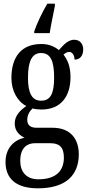

<svg xmlns="http://www.w3.org/2000/svg" viewBox="-20 -786 478 1043"><path d="M166 -616V-606H250C257 -654 270 -709 278 -753V-766H237C212 -724 180 -658 166 -616ZM186 237C337 237 408 166 408 52C408 -28 366 -92 265 -92H179C148 -92 128 -104 128 -135C128 -164 144 -185 157 -197C168 -193 192 -191 205 -191C312 -191 363 -264 363 -367C363 -427 346 -462 325 -489C334 -497 343 -504 357 -504C371 -504 385 -486 385 -462C418 -462 432 -488 432 -517C432 -546 416 -570 383 -570C344 -570 318 -532 300 -514C276 -533 246 -547 205 -547C96 -547 42 -477 42 -362C42 -293 75 -234 123 -210C88 -186 60 -156 60 -116C60 -72 87 -51 113 -38C58 -26 10 17 10 94C10 185 68 237 186 237ZM203 -239C153 -239 132 -281 132 -364C132 -452 153 -498 203 -498C255 -498 274 -454 274 -365C274 -280 256 -239 203 -239ZM188 188C122 188 90 146 90 88C90 13 131 -8 169 -8H254C302 -8 327 13 327 70C327 136 291 188 188 188Z"/></svg>

Font: Noto Serif Bengali ExtraCondensed Medium
Style: Regular
Weight: 500
Width: 2
Designer: Juan Bruce, Universal Thirst, Indian Type Foundry and the Monotype Design Team.
Foundry: Monotype Imaging Inc.
Version: Version 2.003